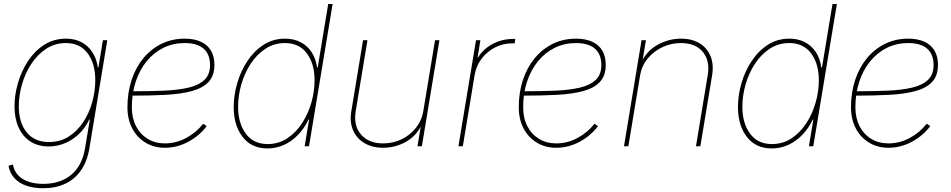

<svg xmlns="http://www.w3.org/2000/svg" viewBox="-20 -748 4862 982"><path d="M200.7 214.8Q152.8 214.8 115.5 202.1Q78.1 189.5 54.2 163.6Q30.3 137.7 23.4 100.1L45.9 93.3Q52.2 127 73 148.7Q93.8 170.4 126.5 181.4Q159.2 192.4 201.2 192.4Q288.6 192.4 344.2 146.2Q399.9 100.1 415 9.8L439.5 -136.7H436.5Q415 -91.8 382.1 -61Q349.1 -30.3 309.8 -14.6Q270.5 1 229.5 1Q174.3 1 135.3 -24.4Q96.2 -49.8 75.2 -95.9Q54.2 -142.1 54.2 -204.1Q54.2 -264.2 72.3 -325.2Q90.3 -386.2 124.3 -437.3Q158.2 -488.3 207 -519.3Q255.9 -550.3 317.4 -550.3Q351.1 -550.3 378.9 -540Q406.7 -529.8 427.7 -510.3Q448.7 -490.7 462.2 -463.6Q475.6 -436.5 480.5 -402.8H483.4L506.3 -542.5H528.8L437 11.7Q425.8 78.1 394 123.5Q362.3 168.9 313.2 191.9Q264.2 214.8 200.7 214.8ZM230 -21.5Q287.1 -21.5 331.1 -49.3Q375 -77.1 405.5 -123.3Q436 -169.4 451.7 -225.6Q467.3 -281.7 467.3 -338.4Q467.3 -422.4 428.5 -475.1Q389.6 -527.8 316.9 -527.8Q261.2 -527.8 216.8 -498.8Q172.4 -469.7 140.9 -422.4Q109.4 -375 92.8 -317.6Q76.2 -260.3 76.2 -204.6Q76.2 -120.6 116.7 -71Q157.2 -21.5 230 -21.5Z M823.7 7.8Q767.6 7.8 724.1 -18.6Q680.7 -44.9 656.2 -91.6Q631.8 -138.2 631.8 -199.2Q631.8 -274.9 653.1 -339.1Q674.3 -403.3 713.6 -450.7Q752.9 -498 806.6 -524.2Q860.4 -550.3 924.3 -550.3Q973.6 -550.3 1007.8 -534.4Q1042 -518.6 1059.3 -488.5Q1076.7 -458.5 1076.7 -416.5Q1076.7 -360.8 1046.9 -329.1Q1017.1 -297.4 961.4 -282.2Q905.8 -267.1 826.9 -262.9Q748 -258.8 650.9 -258.8V-281.2Q741.7 -281.2 815.9 -284.2Q890.1 -287.1 943.4 -299.6Q996.6 -312 1025.4 -339.4Q1054.2 -366.7 1054.2 -415Q1054.2 -470.2 1021.5 -499Q988.8 -527.8 924.3 -527.8Q865.2 -527.8 815.7 -503.4Q766.1 -479 730 -434.6Q693.8 -390.1 674.1 -330.3Q654.3 -270.5 654.3 -199.2Q654.3 -144 675.8 -102.5Q697.3 -61 735.4 -37.8Q773.4 -14.6 823.7 -14.6Q881.3 -14.6 933.3 -43Q985.4 -71.3 1019 -115.2L1037.1 -103Q1001 -54.2 943.6 -23.2Q886.2 7.8 823.7 7.8Z M1348.1 11.2Q1266.1 11.2 1220.7 -47.9Q1175.3 -106.9 1175.3 -200.7Q1175.3 -261.7 1193.4 -323.2Q1211.4 -384.8 1245.6 -436.3Q1279.8 -487.8 1328.4 -519Q1377 -550.3 1438 -550.3Q1482.9 -550.3 1517.6 -532.2Q1552.2 -514.2 1574 -481Q1595.7 -447.8 1601.6 -402.8H1605L1658.7 -727.5H1681.2L1560.5 0H1538.1L1561 -136.7H1558.1Q1536.6 -91.8 1504.4 -58.3Q1472.2 -24.9 1432.4 -6.8Q1392.6 11.2 1348.1 11.2ZM1348.6 -11.2Q1405.3 -11.2 1449.7 -40.8Q1494.1 -70.3 1525.4 -118.7Q1556.6 -167 1572.8 -224.4Q1588.9 -281.7 1588.9 -337.4Q1588.9 -421.9 1549.6 -474.9Q1510.3 -527.8 1437.5 -527.8Q1382.3 -527.8 1337.9 -498.8Q1293.5 -469.7 1262.2 -421.9Q1231 -374 1214.4 -316.7Q1197.8 -259.3 1197.8 -202.1Q1197.8 -117.7 1237.1 -64.5Q1276.4 -11.2 1348.6 -11.2Z M1939.9 7.8Q1884.3 7.8 1844.2 -15.9Q1804.2 -39.6 1785.9 -81.8Q1767.6 -124 1776.9 -179.7L1836.9 -542.5H1859.4L1799.3 -179.7Q1787.1 -105.5 1826.4 -60.1Q1865.7 -14.6 1939.9 -14.6Q1990.7 -14.6 2034.4 -35.9Q2078.1 -57.1 2107.7 -94.5Q2137.2 -131.8 2145 -179.7L2205.1 -542.5H2227.5L2137.7 0H2115.2L2134.8 -117.2H2140.6Q2112.3 -54.7 2057.4 -23.4Q2002.4 7.8 1939.9 7.8Z M2324.7 0 2414.6 -542.5H2437L2422.9 -454.6H2425.3Q2451.7 -497.6 2499.8 -523.2Q2547.9 -548.8 2604 -548.8Q2608.4 -548.8 2609.9 -548.8Q2611.3 -548.8 2615.7 -548.8L2612.3 -526.4Q2609.9 -526.4 2607.4 -526.4Q2605 -526.4 2600.6 -526.4Q2552.7 -526.4 2511.5 -505.1Q2470.2 -483.9 2442.6 -447Q2415 -410.2 2407.2 -362.3L2347.2 0Z M2825.2 7.8Q2769 7.8 2725.6 -18.6Q2682.1 -44.9 2657.7 -91.6Q2633.3 -138.2 2633.3 -199.2Q2633.3 -274.9 2654.5 -339.1Q2675.8 -403.3 2715.1 -450.7Q2754.4 -498 2808.1 -524.2Q2861.8 -550.3 2925.8 -550.3Q2975.1 -550.3 3009.3 -534.4Q3043.5 -518.6 3060.8 -488.5Q3078.1 -458.5 3078.1 -416.5Q3078.1 -360.8 3048.3 -329.1Q3018.6 -297.4 2962.9 -282.2Q2907.2 -267.1 2828.4 -262.9Q2749.5 -258.8 2652.3 -258.8V-281.2Q2743.2 -281.2 2817.4 -284.2Q2891.6 -287.1 2944.8 -299.6Q2998 -312 3026.9 -339.4Q3055.7 -366.7 3055.7 -415Q3055.7 -470.2 3022.9 -499Q2990.2 -527.8 2925.8 -527.8Q2866.7 -527.8 2817.1 -503.4Q2767.6 -479 2731.4 -434.6Q2695.3 -390.1 2675.5 -330.3Q2655.8 -270.5 2655.8 -199.2Q2655.8 -144 2677.2 -102.5Q2698.7 -61 2736.8 -37.8Q2774.9 -14.6 2825.2 -14.6Q2882.8 -14.6 2934.8 -43Q2986.8 -71.3 3020.5 -115.2L3038.6 -103Q3002.4 -54.2 2945.1 -23.2Q2887.7 7.8 2825.2 7.8Z M3253.9 -362.8 3193.8 0H3171.4L3261.2 -542.5H3283.7L3264.2 -425.3H3258.3Q3286.6 -487.8 3343.8 -519Q3400.9 -550.3 3462.9 -550.3Q3519 -550.3 3557.9 -526.6Q3596.7 -502.9 3614 -460.9Q3631.3 -418.9 3622.1 -362.8L3562 0H3539.6L3599.6 -362.8Q3612.3 -437 3574.7 -482.4Q3537.1 -527.8 3462.9 -527.8Q3412.1 -527.8 3367.4 -506.6Q3322.8 -485.4 3292.2 -448Q3261.7 -410.6 3253.9 -362.8Z M3927.2 11.2Q3845.2 11.2 3799.8 -47.9Q3754.4 -106.9 3754.4 -200.7Q3754.4 -261.7 3772.5 -323.2Q3790.5 -384.8 3824.7 -436.3Q3858.9 -487.8 3907.5 -519Q3956.1 -550.3 4017.1 -550.3Q4062 -550.3 4096.7 -532.2Q4131.3 -514.2 4153.1 -481Q4174.8 -447.8 4180.7 -402.8H4184.1L4237.8 -727.5H4260.3L4139.6 0H4117.2L4140.1 -136.7H4137.2Q4115.7 -91.8 4083.5 -58.3Q4051.3 -24.9 4011.5 -6.8Q3971.7 11.2 3927.2 11.2ZM3927.7 -11.2Q3984.4 -11.2 4028.8 -40.8Q4073.2 -70.3 4104.5 -118.7Q4135.7 -167 4151.9 -224.4Q4168 -281.7 4168 -337.4Q4168 -421.9 4128.7 -474.9Q4089.4 -527.8 4016.6 -527.8Q3961.4 -527.8 3917 -498.8Q3872.6 -469.7 3841.3 -421.9Q3810.1 -374 3793.5 -316.7Q3776.9 -259.3 3776.9 -202.1Q3776.9 -117.7 3816.2 -64.5Q3855.5 -11.2 3927.7 -11.2Z M4524.4 7.8Q4468.3 7.8 4424.8 -18.6Q4381.3 -44.9 4356.9 -91.6Q4332.5 -138.2 4332.5 -199.2Q4332.5 -274.9 4353.8 -339.1Q4375 -403.3 4414.3 -450.7Q4453.6 -498 4507.3 -524.2Q4561 -550.3 4625 -550.3Q4674.3 -550.3 4708.5 -534.4Q4742.7 -518.6 4760 -488.5Q4777.3 -458.5 4777.3 -416.5Q4777.3 -360.8 4747.6 -329.1Q4717.8 -297.4 4662.1 -282.2Q4606.4 -267.1 4527.6 -262.9Q4448.7 -258.8 4351.6 -258.8V-281.2Q4442.4 -281.2 4516.6 -284.2Q4590.8 -287.1 4644 -299.6Q4697.3 -312 4726.1 -339.4Q4754.9 -366.7 4754.9 -415Q4754.9 -470.2 4722.2 -499Q4689.5 -527.8 4625 -527.8Q4565.9 -527.8 4516.4 -503.4Q4466.8 -479 4430.7 -434.6Q4394.5 -390.1 4374.8 -330.3Q4355 -270.5 4355 -199.2Q4355 -144 4376.5 -102.5Q4397.9 -61 4436 -37.8Q4474.1 -14.6 4524.4 -14.6Q4582 -14.6 4634 -43Q4686 -71.3 4719.7 -115.2L4737.8 -103Q4701.7 -54.2 4644.3 -23.2Q4586.9 7.8 4524.4 7.8Z"/></svg>

Font: Inter 16pt Thin
Style: Italic
Weight: 250
Italic angle: -9.3988°
Version: Version 4.001;git-66647c0bb